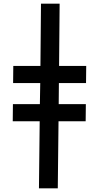

<svg xmlns="http://www.w3.org/2000/svg" viewBox="-20 -780 530 1040"><path d="M195 -123H49L50 -216H196L198 -330H51L52 -423H199L202 -760H303L300 -423H447L446 -330H299L298 -216H445L444 -123H297L293 240H191Z"/></svg>

Font: Noto Sans Display
Style: Bold Italic
Weight: 700
Italic angle: -12°
Designer: Monotype Design team
Foundry: Monotype Imaging Inc.
Version: Version 1.000